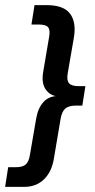

<svg xmlns="http://www.w3.org/2000/svg" viewBox="-36 -603 371 751"><path d="M-16 128 -4 51H26Q53 51 65 40Q77 29 81 3L106 -142Q113 -181 134.5 -204.5Q156 -228 195 -228V-226Q163 -226 144 -251.5Q125 -277 133 -322L156 -458Q161 -485 152.5 -496Q144 -507 117 -507H87L99 -583H146Q213 -583 238 -549.5Q263 -516 253 -456L229 -317Q224 -289 234 -277.5Q244 -266 272 -266H298L286 -190H261Q233 -190 219.5 -178.5Q206 -167 201 -138L175 16Q167 68 136.5 98Q106 128 58 128Z"/></svg>

Font: Rokkitt Medium
Style: Italic
Weight: 500
Italic angle: -9°
Designer: Vernon Adams
Foundry: Vernon Adams
Version: Version 3.103